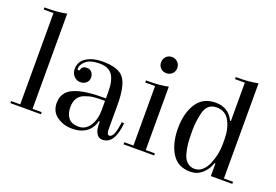

<svg xmlns="http://www.w3.org/2000/svg" viewBox="-99 -994 1874 1304"><g transform="rotate(20 838.5 -341.5)"><path d="M195 -15H261V0H40V-15H106V-675H35V-690H56Q134 -690 195 -703Z M532 -480Q651 -480 689.5 -426.5Q728 -373 728 -240V-63Q728 -22 746 -22Q783 -22 795 -137L813 -135Q798 20 712 20Q687 20 673.5 2Q660 -16 656.5 -37.5Q653 -59 653 -91H647Q634 -38 594 -9Q554 20 491.5 20Q429 20 382 -13.5Q335 -47 335 -110Q335 -157 362 -188Q418 -252 616 -252Q627 -252 639 -252V-301Q639 -380 612 -420Q585 -460 518.5 -460Q452 -460 421 -433Q390 -406 390 -377Q390 -368 398.5 -368Q407 -368 408 -377Q414 -403 448 -403Q470 -403 483 -387.5Q496 -372 496 -349.5Q496 -327 479.5 -311.5Q463 -296 436.5 -296Q410 -296 390.5 -316.5Q371 -337 371 -367Q371 -423 418 -451.5Q465 -480 532 -480ZM639 -167V-234Q629 -234 607.5 -234Q586 -234 556.5 -231Q527 -228 496 -216Q432 -193 432 -114Q432 -66 455 -37Q478 -8 529 -8Q580 -8 609.5 -54Q639 -100 639 -167Z M1013 -15H1079V0H858V-15H924V-445H853V-460H874Q952 -460 1013 -473ZM923.5 -569.5Q907 -586 907 -611Q907 -636 923.5 -653Q940 -670 965 -670Q990 -670 1007 -653Q1024 -636 1024 -611Q1024 -586 1007 -569.5Q990 -553 965 -553Q940 -553 923.5 -569.5Z M1644 0H1489V-91H1483Q1465 -40 1429.5 -10Q1394 20 1345 20Q1255 20 1211.5 -50.5Q1168 -121 1168 -229Q1168 -337 1213 -408.5Q1258 -480 1351 -480Q1444 -480 1483 -398H1489V-675H1418V-690H1439Q1517 -690 1578 -703V-15H1644ZM1491 -229V-265Q1491 -343 1461 -397.5Q1431 -452 1367 -452Q1298 -452 1280 -374Q1265 -311 1265 -248Q1265 -185 1268.5 -152Q1272 -119 1281.5 -83.5Q1291 -48 1313.5 -28Q1336 -8 1367.5 -8Q1399 -8 1423.5 -30.5Q1448 -53 1462 -88Q1491 -159 1491 -229Z"/></g></svg>

Font: Elsie
Style: Regular
Weight: 400
Designer: Alejandro Inler
Foundry: Alejandro Inler
Version: 1.002